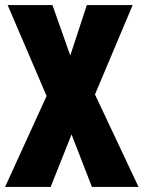

<svg xmlns="http://www.w3.org/2000/svg" viewBox="-22 -734 564 754"><path d="M522 0 351 -363 499 -714H319L254 -516L184 -714H8L161 -357L-2 0H177L259 -206L339 0Z"/></svg>

Font: Noto Sans Lao Looped ExtraCondensed Black
Style: Regular
Weight: 900
Width: 2
Designer: Mark Frömberg, Ben Mitchell
Foundry: The Fontpad Ltd
Version: Version 1.002